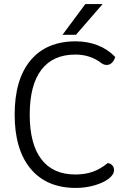

<svg xmlns="http://www.w3.org/2000/svg" viewBox="-20 -913 636 943"><path d="M52 -350Q52 -523 130 -616.5Q208 -710 352 -710Q410 -710 460 -690.5Q510 -671 546 -633Q540 -614 529 -604Q518 -594 504 -594Q490 -594 478 -603Q424 -645 350 -645Q240 -645 183 -570Q126 -495 126 -350Q126 -206 183 -131Q240 -56 350 -56Q397 -56 434.5 -69Q472 -82 509 -112Q522 -111 531 -101.5Q540 -92 540 -78Q540 -55 513.5 -35Q487 -15 443.5 -2.5Q400 10 352 10Q209 10 130.5 -84Q52 -178 52 -350ZM399 -893H484L353 -742H287Z"/></svg>

Font: Krub
Style: Regular
Weight: 400
Designer: Ekaluck Peanpanawate
Foundry: Cadson Demak Co.,Ltd.
Version: Version 1.000; ttfautohint (v1.6)